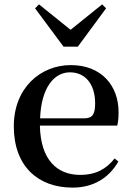

<svg xmlns="http://www.w3.org/2000/svg" viewBox="-20 -840 602 876"><path d="M311 16C406 16 477 -28 520 -103L503 -117C465 -69 417 -42 346 -42C241 -42 165 -110 162 -267H515C519 -284 521 -303 521 -328C521 -449 443 -543 303 -543C165 -543 43 -439 43 -264C43 -81 154 16 311 16ZM163 -300C168 -440 227 -510 299 -510C370 -510 414 -455 414 -369C414 -320 403 -300 364 -300ZM158 -820 140 -802 270 -627H335L464 -802L446 -820L302 -704Z"/></svg>

Font: Noto Serif CJK HK SemiBold
Style: Regular
Weight: 600
Designer: Ryoko NISHIZUKA 西塚涼子 (kana & ideographs); Frank Grießhammer (Latin, Greek & Cyrillic); Wenlong ZHANG 张文龙 (bopomofo); San
Foundry: Adobe
Version: Version 2.001;hotconv 1.1.0;makeotfexe 2.6.0